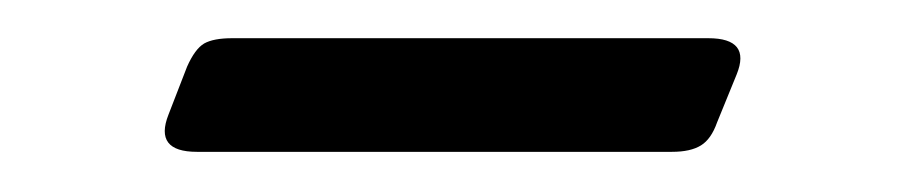

<svg xmlns="http://www.w3.org/2000/svg" viewBox="-20 -330 462 98"><path d="M341.5 -310.5Q363.5 -310.5 356 -292L346 -267.5Q343 -259 337.8 -255.8Q332.5 -252.5 323 -252.5H80.5Q58.5 -252.5 66 -271.5L75.5 -296Q79.5 -305 84.2 -307.8Q89 -310.5 98.5 -310.5Z"/></svg>

Font: Fraunces Light
Style: Regular
Weight: 300
Version: Version 1.000;[b76b70a41]